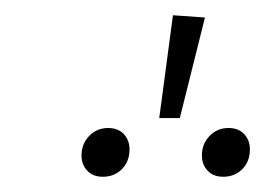

<svg xmlns="http://www.w3.org/2000/svg" viewBox="-20 -870 348 252"><path d="M207 -850 249 -847 216 -715H189ZM150 -674Q150 -658 140 -648Q130 -638 115 -638Q102 -638 94.5 -646Q87 -654 87 -666Q87 -681 97 -691.5Q107 -702 122 -702Q135 -702 142.5 -694Q150 -686 150 -674ZM308 -674Q308 -658 298 -648Q288 -638 273 -638Q260 -638 252.5 -646Q245 -654 245 -666Q245 -681 255 -691.5Q265 -702 280 -702Q293 -702 300.5 -694Q308 -686 308 -674Z"/></svg>

Font: Fira Sans Extra Condensed ExtraLight
Style: Italic
Weight: 275
Width: 3
Italic angle: -8°
Designer: Carrois Corporate & Edenspiekermann AG
Foundry: Carrois Corporate GbR & Edenspiekermann AG
Version: Version 4.203